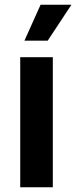

<svg xmlns="http://www.w3.org/2000/svg" viewBox="-20 -786 320 806"><path d="M64.9 0V-545.9H201.7V0ZM82.5 -615.2 150.4 -766.1H279.8L180.2 -615.2Z"/></svg>

Font: Inter Cardless
Style: Bold
Weight: 700
Designer: Rasmus Andersson
Foundry: rsms
Version: Version 4.001;git-9221beed3